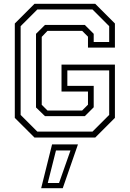

<svg xmlns="http://www.w3.org/2000/svg" viewBox="-20 -720 679 1005"><path d="M160.5 0 57.5 -103V-597L160.5 -700H478.5L581.5 -597V-471H440.5V-528L410 -558.5H228.5L198.5 -527V-171.5L228.5 -141.5H410L440.5 -172V-241H302V-382H581.5V-103L478.5 0ZM175.5 -31H464L551.5 -118.5V-351.5H332.5V-270.5H470.5V-158.5L424 -112H215.5L168.5 -157.5V-543L215.5 -589.5H424L470.5 -543V-500H551.5V-583L464 -670.5H175.5L88 -583V-118.5ZM195.5 265 252.5 36H388L308.5 265ZM230 238H289L349 67.5H273Z"/></svg>

Font: Tourney Light
Style: Regular
Weight: 300
Version: Version 1.015